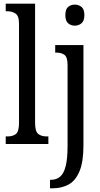

<svg xmlns="http://www.w3.org/2000/svg" viewBox="-20 -780 540 1040"><path d="M385 -641Q364 -641 349 -654Q334 -667 334 -698Q334 -730 349 -742.5Q364 -755 385 -755Q406 -755 421.5 -742.5Q437 -730 437 -698Q437 -667 421.5 -654Q406 -641 385 -641ZM251 240V194H256Q285 194 305 177.5Q325 161 335.5 121Q346 81 346 10V-427Q346 -471 329 -483Q312 -495 286 -495H279V-536H432V8Q432 97 410.5 148Q389 199 351.5 219.5Q314 240 264 240ZM11 0V-41H21Q50 -41 66.5 -54.5Q83 -68 83 -115V-651Q83 -695 63.5 -707Q44 -719 21 -719H11V-760H170V-115Q170 -68 187 -54.5Q204 -41 233 -41H242V0Z"/></svg>

Font: Noto Serif ExtraCondensed
Style: Regular
Weight: 400
Width: 2
Designer: Monotype Design Team
Foundry: Monotype Imaging Inc.
Version: Version 2.015